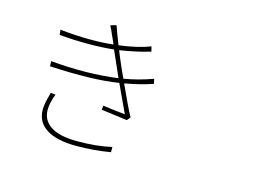

<svg xmlns="http://www.w3.org/2000/svg" viewBox="-103 -980 1706 1213"><g transform="rotate(15 750.0 -373.5)"><path d="M231.4 -254.9 262.7 -252Q239.3 -192.4 239.3 -147.5Q239.3 -78.1 297.4 -40.5Q355.5 -2.9 469.7 -2.9Q598.6 -2.9 695.3 -25.4V8.8Q586.9 27.3 471.7 27.3Q344.7 27.3 276.9 -15.6Q209 -58.6 209 -140.6Q209 -183.6 231.4 -254.9ZM620.1 -455.1Q603.5 -492.2 581.1 -543.5Q558.6 -594.7 545.9 -623Q385.7 -606.4 190.4 -623L186.5 -656.2Q380.9 -635.7 534.2 -652.3Q530.3 -662.1 525.9 -672.9Q521.5 -683.6 516.1 -694.3Q510.7 -705.1 508.8 -710Q495.1 -744.1 483.4 -764.6L521.5 -775.4Q535.2 -734.4 566.4 -656.2Q684.6 -670.9 769.5 -703.1L777.3 -670.9Q695.3 -645.5 578.1 -627L593.8 -587.9Q611.3 -544.9 650.4 -460Q741.2 -474.6 838.9 -509.8L845.7 -478.5Q762.7 -450.2 663.1 -432.6Q722.7 -299.8 757.8 -235.4L739.3 -212.9Q658.2 -223.6 569.3 -235.4L572.3 -262.7Q612.3 -256.8 717.8 -245.1Q661.1 -365.2 632.8 -427.7Q461.9 -400.4 182.6 -416L181.6 -449.2Q418 -427.7 620.1 -455.1Z"/></g></svg>

Font: Bpmf Zihi Sans ExtraLight
Style: ExtraLight
Weight: 250
Foundry: But Ko
Version: Version 1.320